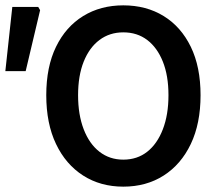

<svg xmlns="http://www.w3.org/2000/svg" viewBox="-28 -686 822 718"><path d="M433 12Q348 12 283 -29.5Q218 -71 181.5 -147.5Q145 -224 145 -330Q145 -436 181.5 -511Q218 -586 283 -626Q348 -666 433 -666Q519 -666 584 -626Q649 -586 685.5 -511Q722 -436 722 -330Q722 -224 685.5 -147.5Q649 -71 584 -29.5Q519 12 433 12ZM433 -89Q485 -89 522.5 -118.5Q560 -148 581 -202.5Q602 -257 602 -330Q602 -403 581 -455.5Q560 -508 522.5 -536.5Q485 -565 433 -565Q382 -565 344 -536.5Q306 -508 285 -455.5Q264 -403 264 -330Q264 -257 285 -202.5Q306 -148 344 -118.5Q382 -89 433 -89ZM-8 -420 18 -660H115L122 -648L68 -420Z"/></svg>

Font: Source Sans 3 SemiBold
Style: Regular
Weight: 600
Designer: Paul D. Hunt
Foundry: Adobe
Version: Version 3.046;hotconv 1.0.118;makeotfexe 2.5.65603